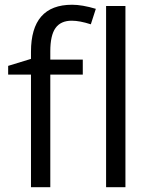

<svg xmlns="http://www.w3.org/2000/svg" viewBox="-20 -785 632 805"><path d="M327.1 -472.2H190.9V0H109.9V-472.2H14.2V-508.8L109.9 -538.1V-567.9Q109.9 -765.1 282.2 -765.1Q324.7 -765.1 381.8 -748L360.8 -683.1Q314 -698.2 280.8 -698.2Q234.9 -698.2 212.9 -667.7Q190.9 -637.2 190.9 -569.8V-535.2H327.1ZM505.9 0H424.8V-759.8H505.9Z"/></svg>

Font: f07869316
Style: Regular
Weight: 400
Foundry: Ascender Corporation
Version: Version 1.10